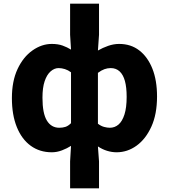

<svg xmlns="http://www.w3.org/2000/svg" viewBox="-20 -818 923 1049"><path d="M363 211V64L368 -21Q346 -7 318.5 3.5Q291 14 263 14Q197 14 148 -21.5Q99 -57 72 -123.5Q45 -190 45 -282Q45 -375 76 -441Q107 -507 157.5 -542.5Q208 -578 263 -578Q297 -578 322 -569Q347 -560 368 -547L363 -628V-798H521V-628L515 -542Q541 -557 571 -567.5Q601 -578 631 -578Q695 -578 741 -542.5Q787 -507 812.5 -443Q838 -379 838 -291Q838 -194 807 -126Q776 -58 726 -22Q676 14 617 14Q591 14 565 6Q539 -2 515 -18L521 64V211ZM304 -120Q323 -120 338 -125Q353 -130 368 -145V-423Q352 -435 334.5 -440.5Q317 -446 300 -446Q277 -446 256.5 -428Q236 -410 224 -374.5Q212 -339 212 -284Q212 -199 236 -159.5Q260 -120 304 -120ZM580 -120Q607 -120 627.5 -137.5Q648 -155 660 -192.5Q672 -230 672 -289Q672 -341 662.5 -375.5Q653 -410 633.5 -428Q614 -446 585 -446Q567 -446 550.5 -440Q534 -434 515 -420V-142Q532 -129 549 -124.5Q566 -120 580 -120Z"/></svg>

Font: Noto Sans JP ExtraBold
Style: Regular
Weight: 800
Designer: Ryoko NISHIZUKA  (kana, bopomofo & ideographs); Paul D. Hunt (Latin, Greek & Cyrillic); Sandoll Communications , Soo-you
Foundry: Adobe
Version: Version 2.004-H2;hotconv 1.0.118;makeotfexe 2.5.65603